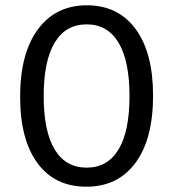

<svg xmlns="http://www.w3.org/2000/svg" viewBox="-20 -690 654 725"><path d="M308 -670Q426 -670 492 -580.5Q558 -491 558 -329Q558 -165 491.5 -75Q425 15 306 15Q187 15 121.5 -74Q56 -163 56 -325Q56 -488 123 -579Q190 -670 308 -670ZM307 -598Q228 -598 186.5 -529Q145 -460 145 -327Q145 -194 186.5 -125.5Q228 -57 307 -57Q386 -57 427.5 -125.5Q469 -194 469 -327Q469 -460 427.5 -529Q386 -598 307 -598Z"/></svg>

Font: Intel One Mono
Style: Regular
Weight: 400
Monospace: yes
Designer: Fred Shallcrass
Foundry: Frere-Jones Type LLC
Version: Version 1.400;hotconv 1.1.0;makeotfexe 2.6.0;FJTRelease1.4